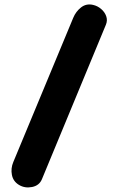

<svg xmlns="http://www.w3.org/2000/svg" viewBox="-20 -759 516 854"><path d="M64.5 63.5Q38.6 47.9 33 19Q27.3 -9.8 39.1 -38.1L305.7 -679.7Q317.4 -708 340.6 -726.1Q363.8 -744.1 393.6 -737.3Q413.6 -732.9 429.7 -719.2Q445.8 -705.6 452.4 -687Q459 -668.5 451.2 -649.4L166.5 38.1Q154.8 66.4 122.6 72.8Q90.3 79.1 64.5 63.5Z"/></svg>

Font: Mikhak ExtraBold
Style: Regular
Weight: 800
Designer: Amin Abedi
Version: Version 3.3